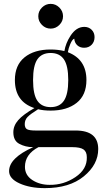

<svg xmlns="http://www.w3.org/2000/svg" viewBox="-20 -785 545 993"><path d="M197 -656Q178 -675 178 -701Q178 -727 197 -746Q216 -765 242 -765Q268 -765 287 -746Q306 -727 306 -701Q306 -675 287 -656Q268 -637 242 -637Q216 -637 197 -656ZM488 -14Q488 66 413.5 127Q339 188 212 188Q135 188 81 163.5Q27 139 27 100Q27 32 152 -24H149Q112 -24 80 -41Q49 -57 49 -101Q49 -135 74.5 -164Q100 -193 158 -226Q57 -259 57 -371Q57 -448 107 -488.5Q157 -529 242 -529Q279 -529 313 -521Q320 -562 344 -599Q374 -646 416 -646Q439 -646 454 -631Q469 -616 469 -593Q469 -569 454 -553.5Q439 -538 415 -538Q394 -538 380 -550.5Q366 -563 364 -585Q354 -582 343 -556Q334 -535 331 -515Q427 -478 427 -371Q427 -293 376.5 -253Q326 -213 242 -213Q205 -213 177 -220Q137 -195 122.5 -180Q108 -165 108 -143Q108 -123 120 -116.5Q132 -110 164 -110H371Q488 -110 488 -14ZM173.5 -478.5Q151 -446 151 -371Q151 -296 173.5 -263.5Q196 -231 242 -231Q288 -231 310.5 -264Q333 -297 333 -371Q333 -445 310.5 -478Q288 -511 242 -511Q196 -511 173.5 -478.5ZM109 78Q109 121 147 146Q185 171 237 171Q309 172 370 131Q431 90 429 28Q429 0 412 -12Q395 -24 353 -24H179Q109 13 109 78Z"/></svg>

Font: Playfair Display
Style: Regular
Weight: 400
Designer: Claus Eggers S?rensen
Foundry: Claus Eggers S?rensen
Version: Version 1.003